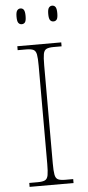

<svg xmlns="http://www.w3.org/2000/svg" viewBox="-60 -937 446 971"><g transform="rotate(-5 162.5 -451.5)"><path d="M50 0V-20H93Q118 -20 130 -26Q142 -32 145.5 -51Q149 -70 149 -108V-606Q149 -645 145.5 -663.5Q142 -682 130 -688Q118 -694 93 -694H50V-714H273V-694H233Q208 -694 196 -688Q184 -682 180.5 -663.5Q177 -645 177 -606V-108Q177 -70 180.5 -51Q184 -32 196 -26Q208 -20 233 -20H273V0ZM243 -823Q233 -823 226.5 -831Q220 -839 220 -863Q220 -886 226.5 -894.5Q233 -903 243 -903Q254 -903 260 -894.5Q266 -886 266 -863Q266 -839 260 -831Q254 -823 243 -823ZM82 -823Q72 -823 65.5 -831Q59 -839 59 -863Q59 -886 65.5 -894.5Q72 -903 82 -903Q93 -903 99 -894.5Q105 -886 105 -863Q105 -839 99 -831Q93 -823 82 -823Z"/></g></svg>

Font: Noto Serif Hebrew Thin
Style: Regular
Weight: 250
Version: Version 2.003